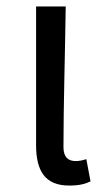

<svg xmlns="http://www.w3.org/2000/svg" viewBox="-20 -563 332 596"><path d="M195 13C226 13 245 8 261 0L248 -69C236 -65 225 -63 215 -63C192 -63 177 -75 177 -106C177 -237 182 -396 184 -543H92V-113C92 -32 120 13 195 13Z"/></svg>

Font: Source Han Sans CN Regular
Style: Regular
Weight: 400
Designer: Ryoko NISHIZUKA (kana & ideographs); Paul D. Hunt (Latin, Greek & Cyrillic); Wenlong ZHANG (bopomofo); Sandoll Communica
Foundry: Adobe Systems Incorporated
Version: Version 1.004;PS 1.004;hotconv 1.0.82;makeotf.lib2.5.63406